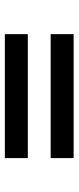

<svg xmlns="http://www.w3.org/2000/svg" viewBox="213 -756 323 790"><g transform="rotate(90 375.0 -360.5)"><path d="M630 -407H120V-501.5H630ZM120 -218.5V-313H630V-218.5Z"/></g></svg>

Font: Vortex Mix
Style: Bold
Weight: 700
Designer: Mikhail Sharanda
Foundry: Mikhail Sharanda
Version: Version 4.504;Glyphs 3.1.2 (3151)